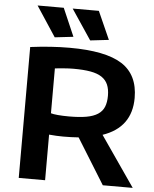

<svg xmlns="http://www.w3.org/2000/svg" viewBox="-63 -1022 864 1074"><g transform="rotate(5 369.5 -485.0)"><path d="M397 -255Q356 -252 310 -252Q296 -252 272.5 -253Q249 -254 231 -256V0H83V-735Q200 -750 303 -750Q506 -750 598 -691Q690 -632 690 -502Q690 -336 529 -281L723 0H555ZM333 -367Q391 -367 430.5 -374Q470 -381 494.5 -397Q519 -413 529.5 -438.5Q540 -464 540 -501Q540 -538 529 -563.5Q518 -589 494 -605Q470 -621 431 -628Q392 -635 335 -635Q310 -635 280.5 -632.5Q251 -630 231 -628V-376Q243 -372 270.5 -369.5Q298 -367 333 -367ZM215 -801 104 -970H251L319 -813ZM414 -801 301 -970H448L518 -813Z"/></g></svg>

Font: Encode Sans Wide
Style: SemiBold
Weight: 600
Designer: Pablo Impallari, Andres Torresi
Foundry: Pablo Impallari, Andres Torresi
Version: Version 1.000; ttfautohint (v1.00) -l 8 -r 50 -G 200 -x 14 -